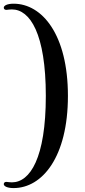

<svg xmlns="http://www.w3.org/2000/svg" viewBox="-20 -857 448 1017"><path d="M339.8 -349.1C339.8 -673.3 203.6 -837.4 51.8 -837.4C18.6 -837.4 0 -827.6 0 -816.4C0 -809.1 5.4 -804.7 13.7 -804.7C18.6 -804.7 23.4 -805.7 27.8 -806.2C32.7 -806.6 37.6 -807.1 43 -807.1C139.2 -807.1 222.7 -678.2 222.7 -349.1C222.7 -20 139.2 108.9 43 108.9C37.6 108.9 32.7 108.4 27.8 107.9C23.4 107.4 18.6 106.4 13.7 106.4C5.4 106.4 0 110.8 0 118.2C0 129.4 18.6 139.2 51.8 139.2C203.6 139.2 339.8 -24.9 339.8 -349.1Z"/></svg>

Font: Stoke
Style: Light
Weight: 300
Designer: Nicole Fally
Foundry: Nicole Fally
Version: Version 1.001